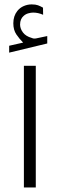

<svg xmlns="http://www.w3.org/2000/svg" viewBox="-20 -840 267 859"><path d="M83.5 -649.4Q66.4 -666.5 53 -686.3Q39.6 -706.1 39.6 -735.8Q39.6 -768.6 57.6 -791Q69.3 -805.7 86.4 -813Q103.5 -820.3 121.6 -820.3Q139.2 -820.3 149.9 -816.4Q160.6 -812.5 172.4 -805.7L172.9 -773.9Q150.4 -783.7 128.4 -783.7Q118.7 -783.7 106.4 -780.3Q94.2 -776.9 85 -768.1Q78.1 -762.2 74 -752.7Q69.8 -743.2 69.8 -729.5Q70.3 -710.9 83 -694.3Q95.7 -677.7 121.6 -670.4Q123 -669.9 126.2 -668.7Q129.4 -667.5 134.3 -667.5Q138.2 -667.5 140.6 -668L191.4 -678.7V-645.5L21 -604.5V-635.3ZM86.9 -545.7H140.1V-1.4H86.9Z"/></svg>

Font: Vazir Thin UI
Style: Thin-UI
Weight: 100
Designer: Saber Rastikerdar
Foundry: Saber Rastikerdar
Version: Version 30.0.0